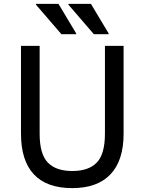

<svg xmlns="http://www.w3.org/2000/svg" viewBox="-20 -956 744 988"><path d="M88 -720H184V-268Q184 -163 226 -119.5Q268 -76 352 -76Q436 -76 478 -119.5Q520 -163 520 -268V-720H616V-268Q616 -130 548.5 -59Q481 12 352 12Q220 12 154 -59Q88 -130 88 -268ZM296 -780 165 -932V-936H281L372 -784V-780ZM463 -780 332 -932V-936H448L539 -784V-780Z"/></svg>

Font: Kufam
Style: Regular
Weight: 400
Designer: Wael Morcos, Artur Schmal
Foundry: Original Type
Version: Version 1.301; ttfautohint (v1.8.3)